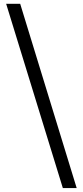

<svg xmlns="http://www.w3.org/2000/svg" viewBox="-20 -794 429 989"><path d="M303.7 174.8 11.7 -774.4H84L375 174.8Z"/></svg>

Font: Bpmf GenYo Min B
Style: B
Weight: 700
Foundry: But Ko
Version: Version 1.320